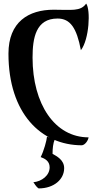

<svg xmlns="http://www.w3.org/2000/svg" viewBox="-20 -801 541 1065"><path d="M160.6 -481.4C160.6 -590.8 179.2 -698.2 299.3 -698.2C369.6 -698.2 405.3 -646.5 428.7 -522.5C475.1 -582.5 483.4 -747.1 458 -781.2C426.8 -736.3 376 -747.1 277.8 -747.1C138.7 -747.1 26.9 -679.7 26.9 -503.4C26.9 -173.3 207 4.9 434.6 4.9C454.1 2 469.7 -24.4 471.2 -39.1C284.2 -39.1 160.6 -223.6 160.6 -481.4ZM194.3 244.1C279.8 244.1 335.9 193.4 335.9 131.8C335.9 86.4 295.4 65.9 271.5 52.2C271.5 22.5 274.4 -5.9 283.7 -27.8L240.7 -43C238.8 -22 223.6 35.6 205.6 70.3C227.5 78.1 255.4 91.8 255.4 127C255.4 171.9 212.4 205.1 165 210C170.4 214.8 177.7 233.4 194.3 244.1Z"/></svg>

Font: Amarante
Style: Regular
Weight: 400
Designer: Karolina Lach
Foundry: Sorkin Type Co.
Version: Version 1.001